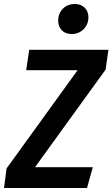

<svg xmlns="http://www.w3.org/2000/svg" viewBox="-38 -940 562 960"><path d="M-5 -98 350 -589H93L108 -691H504L490 -592L137 -104H426L397 0H-18ZM253 -836Q253 -873 276.5 -896.5Q300 -920 336 -920Q367 -920 385.5 -901.5Q404 -883 404 -854Q404 -818 380 -794Q356 -770 321 -770Q289 -770 271 -788.5Q253 -807 253 -836Z"/></svg>

Font: Fira Sans Condensed Medium
Style: Italic
Weight: 500
Width: 3
Italic angle: -8°
Designer: bBox Type GmbH & Carrois Corporate GbR & Edenspiekermann AG
Foundry: bBox Type GmbH & Carrois Corporate GbR & Edenspiekermann AG
Version: Version 4.301